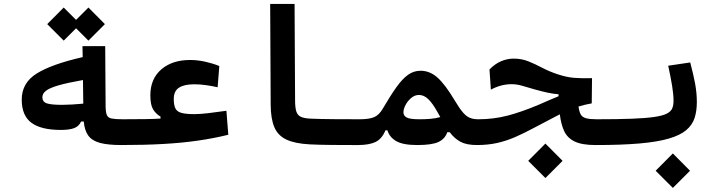

<svg xmlns="http://www.w3.org/2000/svg" viewBox="-20 -713 3556 949"><path d="M280.3 -70.8Q183.1 -70.8 135.3 -106.2Q87.4 -141.6 87.4 -220.7Q87.4 -303.7 161.9 -349.9Q236.3 -396 388.7 -430.7L387.7 -484.9H500L502 -187Q502.4 -158.2 508.1 -144.5Q513.7 -130.9 531.5 -127.2Q549.3 -123.5 585.9 -123.5Q606.4 -123.5 614.5 -108.6Q622.6 -93.8 622.6 -62Q622.6 -30.8 613.8 -13.4Q605 3.9 580.1 3.9Q513.2 3.9 473.9 -6.8Q434.6 -17.6 416.3 -43Q397.9 -68.4 394 -112.3H380.9Q370.1 -88.4 346.2 -79.6Q322.3 -70.8 280.3 -70.8ZM390.1 -317.4Q312.5 -303.7 268.8 -291Q225.1 -278.3 207.3 -264.4Q189.5 -250.5 189.5 -232.9Q189.5 -209.5 211.4 -202.1Q233.4 -194.8 287.6 -194.8Q308.1 -194.8 337.4 -196.5Q366.7 -198.2 391.6 -200.7ZM417 -512.2 356 -573.2 294.9 -512.2 213.4 -593.8 294.9 -675.8 356 -614.7 417 -675.8 498.5 -593.8Z M577.6 3.9 585.9 -123.5Q657.7 -123.5 700.9 -124.3Q744.1 -125 773.4 -127V-136.7Q751 -149.4 737.1 -171.9Q723.1 -194.3 723.1 -241.7Q723.1 -323.2 777.1 -369.9Q831.1 -416.5 919.4 -416.5Q956.1 -416.5 993.7 -408.2Q1031.2 -399.9 1064 -386.7L1055.7 -281.7Q1027.3 -288.1 997.8 -292.2Q968.3 -296.4 940.4 -296.4Q890.1 -296.4 864.5 -279.5Q838.9 -262.7 838.9 -223.6Q838.9 -192.9 847.2 -176.8Q855.5 -160.6 877.7 -154.8Q899.9 -148.9 940.4 -148.9Q969.2 -148.9 1009 -153.6Q1048.8 -158.2 1099.1 -165.5L1108.4 -46.9Q1036.6 -29.3 959.2 -18.1Q881.8 -6.8 788.8 -1.5Q695.8 3.9 577.6 3.9Z M1752 3.9Q1746.1 3.9 1740 3.9Q1733.9 3.9 1728 3.9Q1672.9 3.9 1615.7 3.4Q1558.6 2.9 1509.8 0.5Q1437.5 -3.4 1395.5 -23.2Q1353.5 -43 1335.9 -84.5Q1318.4 -126 1317.9 -194.3L1315.4 -693.4H1436L1438.5 -217.3Q1438.5 -181.2 1444.6 -162.1Q1450.7 -143.1 1467.3 -135.5Q1483.9 -127.9 1516.1 -126.5Q1565.4 -124.5 1628.9 -124Q1692.4 -123.5 1757.8 -123.5Q1773.4 -123.5 1781.2 -106Q1789.1 -88.4 1789.1 -59.6Q1789.1 -32.7 1779.8 -14.4Q1770.5 3.9 1752 3.9Z M1749 3.9Q1735.8 3.9 1729.7 -9.8Q1723.6 -23.4 1723.6 -56.2Q1723.6 -76.7 1732.2 -100.1Q1740.7 -123.5 1757.8 -123.5Q1805.7 -123.5 1830.3 -134.5Q1855 -145.5 1873 -177.7Q1910.2 -241.2 1939.5 -282.2Q1968.8 -323.2 1996.8 -343.3Q2024.9 -363.3 2058.6 -363.3Q2105 -363.3 2143.1 -328.9Q2181.2 -294.4 2228 -215.8Q2251.5 -176.3 2268.8 -156.5Q2286.1 -136.7 2303.5 -130.1Q2320.8 -123.5 2343.8 -123.5Q2362.3 -123.5 2371.3 -110.6Q2380.4 -97.7 2380.4 -62Q2380.4 -20.5 2367.9 -8.3Q2355.5 3.9 2337.9 3.9Q2286.1 3.9 2256.1 -12.2Q2226.1 -28.3 2202.6 -59.6H2190.9Q2179.7 -26.9 2147.7 -11.5Q2115.7 3.9 2042 3.9Q1971.7 3.9 1938.2 -15.6Q1904.8 -35.2 1895 -68.8H1885.3Q1867.2 -25.9 1835.7 -11Q1804.2 3.9 1749 3.9ZM2156.2 -134.3Q2153.3 -140.1 2149.7 -146.2Q2146 -152.3 2142.6 -158.7Q2118.2 -202.6 2096.7 -223.1Q2075.2 -243.7 2050.8 -243.7Q2030.3 -243.7 2012.7 -229Q1995.1 -214.4 1984.6 -194.3Q1974.1 -174.3 1974.1 -157.7Q1974.1 -141.1 1990 -132.3Q2005.9 -123.5 2053.2 -123.5Q2082.5 -123.5 2106.9 -125.5Q2131.3 -127.4 2156.2 -134.3Z M2923.8 3.9Q2856.4 3.9 2820.3 -13.7Q2784.2 -31.2 2768.6 -64.9Q2752.9 -98.6 2747.1 -147.9Q2735.8 -142.1 2721.7 -134.8Q2664.1 -105 2616.7 -79.6Q2569.3 -54.2 2526.1 -35.4Q2482.9 -16.6 2437.3 -6.3Q2391.6 3.9 2336.4 3.9Q2324.2 3.9 2316.9 -11.5Q2309.6 -26.9 2309.6 -64Q2309.6 -97.2 2318.8 -110.4Q2328.1 -123.5 2344.7 -123.5Q2419.4 -123.5 2488.3 -141.4Q2557.1 -159.2 2642.6 -195.3Q2672.4 -208 2695.8 -218.5Q2719.2 -229 2740.7 -237.3V-247.1Q2714.4 -249 2686.3 -255.1Q2658.2 -261.2 2623 -271Q2586.4 -281.7 2560.3 -289.3Q2534.2 -296.9 2507.8 -296.9Q2457 -296.9 2406.2 -270L2399.4 -369.6Q2426.3 -397.5 2456.8 -410.4Q2487.3 -423.3 2519 -423.3Q2558.1 -423.3 2591.6 -409.9Q2625 -396.5 2659.2 -378.4Q2693.4 -360.4 2733.9 -346.7Q2779.3 -331.5 2816.2 -328.4Q2853 -325.2 2906.2 -326.7L2904.8 -202.1Q2869.6 -195.8 2839.4 -186.5Q2842.8 -160.2 2850.8 -146.7Q2858.9 -133.3 2877.2 -128.4Q2895.5 -123.5 2929.7 -123.5Q2948.2 -123.5 2957.3 -106Q2966.3 -88.4 2966.3 -65.9Q2966.3 -24.4 2953.9 -10.3Q2941.4 3.9 2923.8 3.9ZM2675.8 167 2590.8 82 2675.8 -3.4 2760.7 82Z M2923.8 3.9Q2911.6 3.9 2906 -12.5Q2900.4 -28.8 2900.4 -66.4Q2900.4 -100.6 2909.7 -112.1Q2918.9 -123.5 2929.7 -123.5Q3034.7 -123.5 3103.8 -126.2Q3172.9 -128.9 3214.4 -135Q3255.9 -141.1 3276.1 -151.6Q3296.4 -162.1 3302.7 -177.5Q3309.1 -192.9 3309.1 -214.4Q3309.1 -246.1 3302 -289.3Q3294.9 -332.5 3282.7 -388.2L3391.6 -404.3Q3407.2 -345.7 3415.8 -299.3Q3424.3 -252.9 3424.3 -208.5Q3424.3 -164.1 3413.1 -129.6Q3401.9 -95.2 3371.8 -69.8Q3341.8 -44.4 3285.9 -28.1Q3230 -11.7 3141.4 -3.9Q3052.7 3.9 2923.8 3.9ZM3305.7 215.8 3220.7 130.9 3305.7 45.4 3390.6 130.9Z"/></svg>

Font: Cascadia Mono NF SemiBold
Style: Regular
Weight: 600
Monospace: yes
Designer: Aaron Bell
Foundry: Saja Typeworks
Version: Version 2404.023; ttfautohint (v1.8.4)